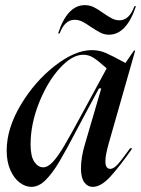

<svg xmlns="http://www.w3.org/2000/svg" viewBox="-20 -715 549 747"><path d="M305 -283 395 -449Q364 -477 345 -489.5Q326 -502 304 -502Q260 -502 212 -449Q164 -396 131.5 -314Q99 -232 99 -153Q99 -107 113.5 -85.5Q128 -64 148 -64Q166 -64 186 -85.5Q206 -107 231.5 -150.5Q257 -194 305 -283ZM337 -520Q366 -520 391.5 -509Q417 -498 468 -470L501 -518H506L403 -157Q390 -111 390 -88Q390 -58 409 -58Q422 -58 437.5 -75Q453 -92 486 -138H495Q446 -68 409.5 -28Q373 12 341 12Q321 12 308 -5.5Q295 -23 295 -60Q295 -103 311 -156L374 -371H365L315 -278L283 -218Q237 -130 210.5 -85.5Q184 -41 157.5 -14.5Q131 12 102 12Q78 12 56 -5Q34 -22 20 -54Q6 -86 6 -129Q6 -215 60.5 -306.5Q115 -398 193.5 -459Q272 -520 337 -520ZM270 -638Q286 -638 300 -631Q314 -624 334 -610Q357 -595 371.5 -587.5Q386 -580 404 -580Q472 -580 509 -691H503Q483 -636 445 -636Q430 -636 416 -643Q402 -650 382 -664Q361 -679 345 -687Q329 -695 310 -695Q242 -695 206 -585H212Q232 -638 270 -638Z"/></svg>

Font: Nyght Serif Italic
Style: Regular
Weight: 400
Italic angle: -16°
Designer: Maksym Kobuzan
Version: Version 0.410